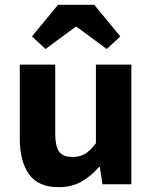

<svg xmlns="http://www.w3.org/2000/svg" viewBox="-20 -764 640 796"><path d="M222.8 12Q138.1 12 100 -42Q62 -96 62 -189.9V-496.1H209V-208.7Q209 -159.1 224.4 -136.2Q239.9 -113.2 281.3 -113.2Q308.9 -113.2 330.9 -125.2Q352.8 -137.3 377.6 -169.9V-496.1H524.6V0H404.7L394.1 -71.3H390.1Q357.5 -33.5 317.2 -10.8Q276.9 12 222.8 12ZM168.5 -560.8 112.6 -613.1 220.7 -744.2H370.6L478.7 -613.1L422.8 -560.8L297.6 -652.9H293.6Z"/></svg>

Font: Source Code Pro ExtraLight
Style: Regular
Weight: 200
Monospace: yes
Designer: Paul D. Hunt, Teo Tuominen
Foundry: Adobe
Version: Version 1.026;hotconv 1.1.0;makeotfexe 2.6.0